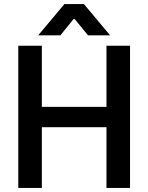

<svg xmlns="http://www.w3.org/2000/svg" viewBox="-20 -925 730 945"><path d="M70 -700H186V-399H504V-700H620V0H504V-299H186V0H70ZM297 -905H393L522 -751H413L348 -831H342L277 -751H168Z"/></svg>

Font: Chakra Petch SemiBold
Style: Regular
Weight: 600
Designer: Katatrad Aksorn Co.,Ltd.
Foundry: Cadson Demak Co.,Ltd.
Version: Version 1.000; ttfautohint (v1.6)